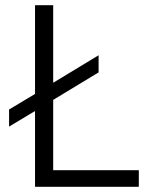

<svg xmlns="http://www.w3.org/2000/svg" viewBox="-20 -720 580 740"><path d="M15 -298 115 -358V-700H185V-401L360 -507V-441L185 -335V-64H515V0H115V-292L15 -232Z"/></svg>

Font: PT Root UI Web
Style: Regular
Weight: 400
Designer: Vitaly Kuzmin
Foundry: ParaType Ltd.
Version: Version 1.000W